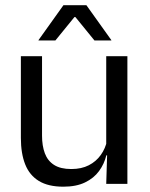

<svg xmlns="http://www.w3.org/2000/svg" viewBox="-20 -703 573 734"><path d="M140.7 -488.2V-184.5Q140.7 -145.8 151.4 -117Q162.1 -88.3 186.6 -72.6Q211.2 -56.8 252.5 -56.8Q291.5 -56.8 319.6 -71.3Q347.7 -85.7 365.4 -110.7Q383.1 -135.6 389.6 -166.8L404.1 -109.3H386.5Q378.8 -76.7 358.8 -49.2Q338.8 -21.8 305.1 -5.6Q271.4 10.7 222.1 10.7Q164.4 10.7 128.6 -11.2Q92.8 -33 76.3 -74.7Q59.8 -116.3 59.8 -175.7V-488.2ZM467 -488.2V0H386.1L389.7 -117.2L386.1 -121.9V-488.2ZM222.5 -683.1H310.3L405.6 -549.7V-548.4H341L268.3 -637.7H264.5L191.8 -548.4H127.2V-549.7Z"/></svg>

Font: Anek Gurmukhi Medium
Style: Regular
Weight: 500
Designer: Sarang Kulkarni (Gurmukhi), Yesha Goshar (Latin)
Foundry: Ek Type
Version: Version 1.003